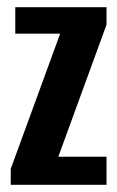

<svg xmlns="http://www.w3.org/2000/svg" viewBox="-20 -515 327 535"><path d="M9.9 0V-44.4L147.6 -421.1H22.6V-495H276.8V-446.2L142.5 -78.3H276.8V0Z"/></svg>

Font: Alumni Sans SC Thin
Style: Regular
Weight: 100
Designer: Robert E. Leuschke
Foundry: Robert E. Leuschke
Version: Version 1.018